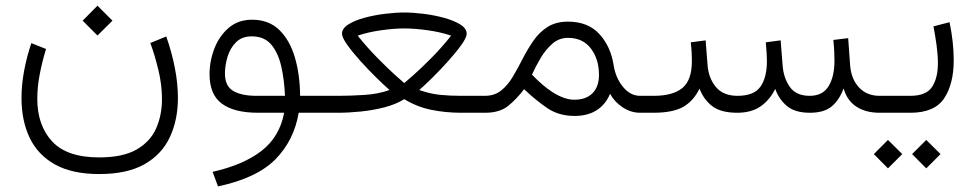

<svg xmlns="http://www.w3.org/2000/svg" viewBox="-20 -397 3434 676"><path d="M323.2 -377 376 -324.2 323.2 -272 271 -324.2ZM329.1 157.2Q412.6 157.2 460.9 129.4Q509.3 101.6 529.8 54.9Q550.3 8.3 550.3 -47.9Q550.3 -98.6 537.6 -150.9Q524.9 -203.1 509.3 -245.6L565.4 -268.6Q585.4 -211.4 595.9 -156.7Q606.4 -102.1 606.4 -52.2Q606.4 24.9 578.1 85.7Q549.8 146.5 488.8 181.2Q427.7 215.8 329.1 215.8Q233.9 215.8 173.3 181.9Q112.8 147.9 84.2 87.6Q55.7 27.3 55.7 -51.8Q55.7 -98.1 64.9 -147.7Q74.2 -197.3 90.3 -245.1L142.1 -224.6Q128.9 -181.6 120.1 -136.7Q111.3 -91.8 111.3 -48.8Q111.3 43.9 163.3 100.6Q215.3 157.2 329.1 157.2Z M867.7 -327.6Q926.3 -327.6 963.4 -291.5Q1000.5 -255.4 1018.3 -194.6Q1036.1 -133.8 1036.6 -59.6H1109.4V0H1031.7Q1015.1 97.2 950 163.6Q884.8 230 747.6 259.3L728.5 208Q836.9 183.6 900.6 134.3Q964.4 85 980.5 0H888.2Q804.7 0 761.2 -32Q717.8 -64 717.8 -135.3Q717.8 -182.1 734.9 -226.3Q752 -270.5 785.4 -299.1Q818.8 -327.6 867.7 -327.6ZM883.3 -59.6H983.4Q981 -116.7 970 -164.3Q959 -211.9 934.6 -240.5Q910.2 -269 866.2 -269Q831.5 -269 810.8 -248Q790 -227.1 781 -196.8Q772 -166.5 772 -138.2Q772 -94.2 801 -76.9Q830.1 -59.6 883.3 -59.6Z M1403.3 -353Q1433.6 -353 1471.2 -348.4Q1508.8 -343.8 1543.5 -334.2Q1578.1 -324.7 1600.6 -310.8Q1623 -296.9 1623 -278.3Q1623 -264.6 1604 -238.3Q1585 -211.9 1557.1 -180.9Q1529.3 -149.9 1501.5 -122.6Q1473.6 -95.2 1456.1 -80.1Q1495.1 -66.4 1529.8 -63Q1564.5 -59.6 1604.5 -59.6H1681.6V0H1604.5Q1548.8 0 1498.5 -10.3Q1448.2 -20.5 1403.3 -47.9Q1374.5 -29.8 1334.2 -19.3Q1293.9 -8.8 1250.7 -4.4Q1207.5 0 1169.4 0H1089.8V-59.6H1169.9Q1211.9 -59.6 1262 -62.7Q1312 -65.9 1351.6 -80.1Q1333.5 -95.7 1305.4 -123.3Q1277.3 -150.9 1249.5 -181.6Q1221.7 -212.4 1202.9 -238.8Q1184.1 -265.1 1184.1 -278.3Q1184.1 -296.9 1206.5 -311Q1229 -325.2 1263.4 -334.5Q1297.9 -343.8 1335.4 -348.4Q1373 -353 1403.3 -353ZM1403.3 -296.9Q1367.7 -296.9 1322.3 -290.5Q1276.9 -284.2 1239.3 -271.5Q1272.9 -229.5 1309.1 -192.9Q1345.2 -156.2 1371.8 -132.3Q1398.4 -108.4 1403.3 -104.5Q1408.2 -108.4 1435.3 -132.3Q1462.4 -156.2 1499 -193.1Q1535.6 -230 1568.4 -271.5Q1531.2 -284.2 1485.4 -290.5Q1439.5 -296.9 1403.3 -296.9Z M1688 0H1662.1V-59.6H1687Q1721.2 -59.6 1744.6 -78.4Q1768.1 -97.2 1785.6 -127Q1803.2 -156.7 1820.3 -190.2Q1837.4 -223.6 1857.9 -253.4Q1878.4 -283.2 1907.7 -302Q1937 -320.8 1980 -320.8Q2050.3 -320.8 2090.3 -277.1Q2130.4 -233.4 2140.6 -167Q2147.5 -123 2173.3 -91.3Q2199.2 -59.6 2233.9 -59.6H2254.9V0H2233.4Q2201.2 0 2172.1 -19.3Q2143.1 -38.6 2127.9 -66.9Q2112.8 -29.8 2081.3 -9.3Q2049.8 11.2 2002.9 11.2Q1946.8 11.2 1905.5 -17.3Q1864.3 -45.9 1825.2 -83Q1798.3 -47.4 1768.6 -23.7Q1738.8 0 1688 0ZM1979.5 -263.7Q1948.2 -263.7 1924.6 -242.9Q1900.9 -222.2 1883.3 -192.4Q1865.7 -162.6 1853 -134.3Q1889.2 -96.2 1924.3 -73.2Q1966.8 -45.9 2002 -45.9Q2043.5 -45.9 2066.2 -68.8Q2088.9 -91.8 2088.9 -133.3Q2088.9 -188.5 2060.5 -226.1Q2032.2 -263.7 1979.5 -263.7Z M2831.5 0Q2778.8 0 2750.5 -23.9Q2722.2 -47.9 2709.5 -84Q2689.5 -43.9 2657.2 -22Q2625 0 2575.7 0Q2518.1 0 2487.8 -23.2Q2457.5 -46.4 2442.9 -85Q2421.9 -41.5 2385.5 -20.8Q2349.1 0 2280.3 0H2235.4V-59.6H2281.2Q2349.1 -59.6 2382.6 -87.2Q2416 -114.7 2416 -182.1Q2416 -193.8 2415.3 -209.7Q2414.6 -225.6 2412.1 -248L2464.4 -254.9L2471.2 -168Q2474.6 -122.1 2500.5 -90.8Q2526.4 -59.6 2576.7 -59.6Q2634.8 -59.6 2657.5 -92Q2680.2 -124.5 2680.2 -182.1Q2680.2 -193.8 2679.2 -209.7Q2678.2 -225.6 2676.3 -248L2728.5 -254.9L2735.4 -168Q2738.3 -123.5 2760.5 -91.6Q2782.7 -59.6 2830.6 -59.6Q2877 -59.6 2897.5 -93.8Q2918 -127.9 2918 -182.1Q2918 -198.2 2917.2 -215.3Q2916.5 -232.4 2914.1 -256.3L2966.3 -262.7L2973.1 -168Q2976.6 -119.1 3004.2 -89.4Q3031.7 -59.6 3076.7 -59.6H3099.1V0H3077.1Q3027.8 0 2994.9 -21.7Q2961.9 -43.5 2950.2 -85.9Q2935.5 -45.4 2908.7 -22.7Q2881.8 0 2831.5 0Z M3078.6 -59.6H3184.6Q3240.7 -59.6 3261.5 -90.8Q3282.2 -122.1 3282.2 -174.3Q3282.2 -202.6 3277.6 -237.1Q3272.9 -271.5 3266.6 -304.2L3323.2 -318.8Q3337.9 -248.5 3337.9 -185.1Q3337.9 -101.1 3304 -50.5Q3270 0 3185.5 0H3078.6ZM3241.2 95.7 3291.5 145.5 3241.2 195.8 3191.4 145.5ZM3106.4 95.7 3156.7 145.5 3106.4 195.8 3056.6 145.5Z"/></svg>

Font: Vazirmatn UI FD ExtraLight
Style: Regular
Weight: 200
Designer: Saber Rastikerdar
Foundry: Saber Rastikerdar
Version: Version 33.003